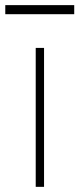

<svg xmlns="http://www.w3.org/2000/svg" viewBox="-40 -725 308 745"><path d="M98.6 -539.1H130.9V0H98.6ZM-19.5 -705.1H248V-669.9H-19.5Z"/></svg>

Font: Min Sans VF VF
Style: Regular
Weight: 400
Designer: Jinseong-Kim, NotoSansCJK, Nunito
Foundry: Jinseong-Kim
Version: Version 1.420;Glyphs 3.1.2 (3151)